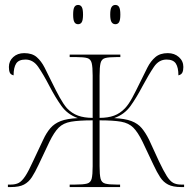

<svg xmlns="http://www.w3.org/2000/svg" viewBox="-20 -757 777 777"><path d="M12 0V-10H23Q43 -10 56 -17Q69 -24 82.5 -44.5Q96 -65 114 -105L155 -192Q168 -220 184 -238.5Q200 -257 225.5 -267Q251 -277 295 -279Q253 -294 228.5 -328.5Q204 -363 181 -407Q155 -457 134.5 -486.5Q114 -516 83 -516Q56 -516 45.5 -500Q35 -484 35 -452Q23 -455 19.5 -463.5Q16 -472 16 -486Q16 -510 33.5 -526Q51 -542 78 -542Q110 -542 128.5 -526Q147 -510 160.5 -483.5Q174 -457 189 -426Q207 -389 222 -362Q237 -335 251 -319Q271 -298 296 -289Q321 -280 355 -280V-451Q355 -486 351 -502Q347 -518 333 -522Q319 -526 289 -526H262V-536H467V-526H452Q420 -526 405.5 -522Q391 -518 387 -502Q383 -486 383 -451V-280Q417 -280 441.5 -289Q466 -298 486 -319Q501 -335 515.5 -362Q530 -389 548 -426Q563 -457 576.5 -483.5Q590 -510 609 -526Q628 -542 659 -542Q686 -542 704 -526Q722 -510 722 -486Q722 -472 718 -463.5Q714 -455 702 -452Q702 -484 691.5 -500Q681 -516 654 -516Q623 -516 603 -486.5Q583 -457 556 -407Q533 -363 508.5 -328.5Q484 -294 442 -279Q486 -277 512 -267Q538 -257 553.5 -238.5Q569 -220 583 -192L623 -105Q642 -65 655 -44.5Q668 -24 681 -17Q694 -10 714 -10H725V0H713Q680 0 660.5 -10Q641 -20 628 -40Q615 -60 601 -90L557 -183Q538 -222 519.5 -240.5Q501 -259 470 -264.5Q439 -270 383 -270V-85Q383 -50 387 -34Q391 -18 406 -14Q421 -10 453 -10H466V0H262V-10H283Q317 -10 332 -14Q347 -18 351 -34Q355 -50 355 -84V-270Q299 -270 267.5 -264.5Q236 -259 217.5 -240.5Q199 -222 180 -183L136 -90Q122 -60 109 -40Q96 -20 77 -10Q58 0 24 0ZM447 -659Q437 -659 431.5 -667.5Q426 -676 426 -698Q426 -720 431.5 -728.5Q437 -737 447 -737Q457 -737 462 -728.5Q467 -720 467 -698Q467 -676 462 -667.5Q457 -659 447 -659ZM296 -659Q286 -659 281 -667.5Q276 -676 276 -698Q276 -720 281 -728.5Q286 -737 296 -737Q306 -737 311 -728.5Q316 -720 316 -698Q316 -676 311 -667.5Q306 -659 296 -659Z"/></svg>

Font: Noto Serif Display SemiCondensed Thin
Style: Regular
Weight: 100
Width: 4
Designer: Monotype Design Team
Foundry: Monotype Imaging Inc.
Version: Version 2.009